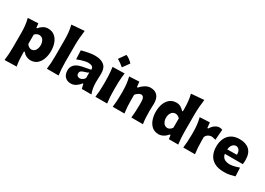

<svg xmlns="http://www.w3.org/2000/svg" viewBox="-5 -1895 4357 3160"><g transform="rotate(30 2173.5 -315.0)"><path d="M55.2 223.6Q63 163.6 67.1 103.8Q71.3 43.9 71.3 -26.9V-300.8Q71.3 -366.2 64.5 -432.4Q57.6 -498.5 40 -567.4L235.8 -577.1L244.1 -496.6H258.8Q290.5 -537.1 331.8 -560.5Q373 -584 420.4 -584Q494.6 -584 544.7 -544.2Q594.7 -504.4 620.1 -436.8Q645.5 -369.1 645.5 -284.7Q645.5 -205.6 621.3 -137.2Q597.2 -68.8 547.9 -26.6Q498.5 15.6 421.9 15.6Q384.8 15.6 346.4 -2.4Q308.1 -20.5 274.9 -59.1H262.2V-16.1Q262.2 46.4 266.8 102.1Q271.5 157.7 282.2 217.8ZM347.7 -145.5Q399.9 -147.9 424.8 -189Q449.7 -230 449.7 -282.7Q449.7 -338.4 424.1 -377.9Q398.4 -417.5 346.7 -419.9Q297.9 -418.5 262.2 -377.4V-201.2Q294.9 -149.9 347.7 -145.5Z M730.5 0Q738.3 -60.1 742.2 -116.9Q746.1 -173.8 746.1 -244.6V-560.5Q746.1 -629.4 739.5 -695.8Q732.9 -762.2 715.8 -830.6L958.5 -850.6Q949.7 -783.7 943.6 -711.4Q937.5 -639.2 937.5 -560.5V-244.6Q937.5 -173.8 941.4 -116.9Q945.3 -60.1 953.6 0Z M1191.9 14.6Q1139.6 14.6 1105.2 -6.8Q1070.8 -28.3 1053.7 -64.2Q1036.6 -100.1 1036.6 -143.1Q1036.6 -191.9 1054.4 -223.9Q1072.3 -255.9 1100.1 -275.4Q1127.9 -294.9 1158 -304.9Q1188 -314.9 1211.9 -319.8L1372.1 -351.1Q1374 -394.5 1345.7 -410.9Q1317.4 -427.2 1263.7 -427.2Q1250 -427.2 1217.5 -420.4Q1185.1 -413.6 1145.3 -401.6Q1105.5 -389.6 1069.8 -374.5L1062.5 -541.5Q1090.3 -548.8 1131.6 -558.8Q1172.9 -568.8 1220.9 -576.4Q1269 -584 1316.9 -584Q1421.9 -584 1483.6 -535.6Q1545.4 -487.3 1545.4 -378.4Q1545.4 -350.6 1543.2 -310.8Q1541 -271 1541 -240.2V-198.7Q1541 -154.8 1548.8 -105Q1556.6 -55.2 1577.1 0H1394.5L1374.5 -85.4H1361.3Q1334.5 -46.9 1289.1 -16.1Q1243.7 14.6 1191.9 14.6ZM1276.9 -132.8Q1297.9 -132.8 1323.7 -147.5Q1349.6 -162.1 1366.2 -189V-294.4Q1356.9 -287.1 1340.8 -279.8Q1324.7 -272.5 1284.2 -261.7Q1257.3 -254.9 1235.8 -240Q1214.4 -225.1 1214.4 -192.9Q1214.4 -160.6 1232.9 -146.7Q1251.5 -132.8 1276.9 -132.8Z M1751 -852.6Q1786.5 -839.2 1818.2 -815Q1849.8 -790.8 1877.8 -761.8Q1855.8 -731.2 1833.2 -699.8Q1810.6 -668.4 1787 -636.7Q1759.6 -660.8 1728.5 -683.4Q1697.3 -706 1661.9 -725.8Q1685.5 -758.1 1707.5 -789.7Q1729.5 -821.4 1751 -852.6ZM1653.3 0Q1660.6 -60.1 1664.8 -116.9Q1668.9 -173.8 1668.9 -244.6V-300.8Q1668.9 -358.9 1666.7 -403.8Q1664.6 -448.7 1660.6 -488Q1656.7 -527.3 1651.4 -567.4L1877.4 -572.8Q1872.1 -532.2 1868.2 -492.2Q1864.3 -452.1 1862.3 -406Q1860.4 -359.9 1860.4 -300.8V-244.6Q1860.4 -173.8 1864 -116.9Q1867.7 -60.1 1876 0Z M1981.9 0Q1989.3 -60.1 1993.4 -116.9Q1997.6 -173.8 1997.6 -244.6V-300.8Q1997.6 -366.2 1990.7 -432.4Q1983.9 -498.5 1966.3 -567.4L2154.3 -577.1L2165.5 -479.5H2181.2Q2216.3 -522.5 2266.8 -553.2Q2317.4 -584 2368.2 -584Q2453.6 -584 2499.3 -533.7Q2544.9 -483.4 2544.9 -382.3Q2544.9 -345.2 2542.7 -310.1Q2540.5 -274.9 2540.5 -244.6Q2540.5 -173.8 2543.7 -116.9Q2546.9 -60.1 2556.6 0H2335.9Q2342.3 -60.1 2345.7 -115.7Q2349.1 -171.4 2349.1 -233.9V-297.9Q2349.1 -354.5 2335 -382.3Q2320.8 -410.2 2284.2 -410.2Q2265.1 -410.2 2236.3 -391.1Q2207.5 -372.1 2188.5 -347.7V-233.9Q2188.5 -171.4 2192.4 -115.7Q2196.3 -60.1 2204.6 0Z M2859.9 15.6Q2783.2 15.6 2733.6 -26.6Q2684.1 -68.8 2660.2 -137.2Q2636.2 -205.6 2636.2 -284.7Q2636.2 -369.1 2661.6 -436.8Q2687 -504.4 2737.3 -544.2Q2787.6 -584 2861.8 -584Q2903.8 -584 2940.2 -564Q2976.6 -543.9 3004.9 -510.7H3019.5V-560.5Q3019.5 -629.4 3012.9 -695.8Q3006.3 -762.2 2989.3 -830.6L3231.9 -850.6Q3223.1 -783.7 3217 -711.4Q3210.9 -639.2 3210.9 -560.5V-244.6Q3210.9 -173.8 3214.8 -116.9Q3218.8 -60.1 3227.1 0H3049.8L3037.6 -74.2H3024.4Q2986.8 -29.8 2944.3 -7.1Q2901.9 15.6 2859.9 15.6ZM2934.6 -145.5Q2986.8 -149.9 3019.5 -201.2V-377.4Q3002.4 -397.5 2980 -408.4Q2957.5 -419.4 2935.1 -419.9Q2883.3 -417.5 2857.4 -377.9Q2831.5 -338.4 2831.5 -282.7Q2831.5 -230 2857.2 -189Q2882.8 -147.9 2934.6 -145.5Z M3322.8 0Q3330.1 -60.1 3334.2 -116.9Q3338.4 -173.8 3338.4 -244.6V-300.8Q3338.4 -366.2 3331.5 -432.4Q3324.7 -498.5 3307.1 -567.4L3495.1 -577.1L3505.9 -475.1H3521Q3558.6 -534.2 3598.1 -559.1Q3637.7 -584 3674.3 -584Q3686 -584 3702.1 -581.8Q3718.3 -579.6 3732.9 -572.8L3716.8 -373.5Q3695.8 -380.4 3673.3 -385.5Q3650.9 -390.6 3636.7 -390.6Q3611.3 -390.6 3581.1 -375.7Q3550.8 -360.8 3529.3 -319.3V-233.9Q3529.3 -171.4 3533.2 -115.7Q3537.1 -60.1 3545.4 0Z M4103.5 15.6Q3991.2 15.6 3920.7 -22.9Q3850.1 -61.5 3817.1 -129.4Q3784.2 -197.3 3784.2 -285.2Q3784.2 -372.6 3814.9 -439.9Q3845.7 -507.3 3907.5 -545.7Q3969.2 -584 4062.5 -584Q4181.6 -584 4247.8 -522Q4314 -460 4314 -330.1Q4314 -306.2 4312.3 -288.1Q4310.5 -270 4308.1 -252H3967.3Q3974.6 -198.7 4013.7 -169.7Q4052.7 -140.6 4127.9 -140.6Q4147.5 -140.6 4176.5 -146.2Q4205.6 -151.9 4237.8 -160.9Q4270 -169.9 4297.9 -180.2L4305.2 -18.1Q4269.5 -8.8 4219.7 3.4Q4169.9 15.6 4103.5 15.6ZM4147.5 -337.9Q4148.4 -394.5 4125.7 -425.3Q4103 -456.1 4064.5 -458Q4024.4 -455.6 3997.6 -423.6Q3970.7 -391.6 3965.8 -334.5Z"/></g></svg>

Font: Pinar-FD ExtraBold
Style: Regular
Weight: 800
Designer: Amin Abedi
Version: Version 3.000